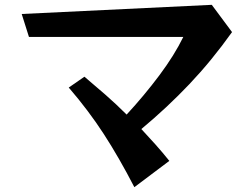

<svg xmlns="http://www.w3.org/2000/svg" viewBox="-20 -733 1040 796"><path d="M537 43Q474 -79 410.5 -177Q347 -275 265 -370L330 -415Q374 -378 418 -339.5Q462 -301 505 -258Q578 -337 640.5 -420.5Q703 -504 740 -580H100L70 -675L858 -713L942 -600Q858 -482 765.5 -384.5Q673 -287 566 -198Q595 -167 624.5 -134Q654 -101 682 -66Z"/></svg>

Font: RocknRoll One
Style: Regular
Weight: 400
Designer: Fontworks Inc.
Foundry: Fontworks Inc.
Version: Version 1.100